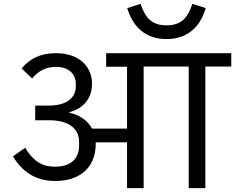

<svg xmlns="http://www.w3.org/2000/svg" viewBox="-20 -973 1216 993"><path d="M841 -771C951 -771 1016 -835 1044 -931L975 -953C950 -878 916 -842 841 -842C767 -842 732 -878 707 -953L638 -931C667 -835 731 -771 841 -771ZM266 -37C402 -37 475 -115 475 -228V-237H637V0H723V-629H956V0H1042V-629H1176V-698H529V-628H637V-308H456C432 -352 389 -379 339 -390V-393C414 -412 456 -467 456 -541C456 -623 395 -698 269 -698C185 -698 130 -666 92 -619L146 -567C178 -605 215 -627 269 -627C336 -627 372 -591 372 -539V-527C372 -468 327 -427 232 -427H162V-351H236C342 -351 389 -302 389 -242V-219C389 -158 353 -111 264 -111C192 -111 149 -145 110 -209L47 -164C95 -85 164 -37 266 -37Z"/></svg>

Font: IBM Plex Devanagari Text
Style: Regular
Weight: 450
Designer: Mike Abbink, Paul van der Laan, Pieter van Rosmalen, Erin McLaughlin
Foundry: Bold Monday
Version: Version 1.0